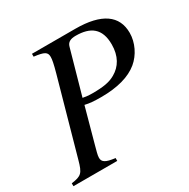

<svg xmlns="http://www.w3.org/2000/svg" viewBox="-150 -789 910 926"><g transform="rotate(-30 305.5 -326.5)"><path d="M146 -653V-637C203 -630 217 -622 217 -595C217 -580 213 -559 200 -512L84 -98C66 -33 57 -24 0 -16V0H244V-16C190 -22 175 -34 175 -57C175 -72 182 -93 189 -120L242 -313C268 -307 290 -305 332 -305C421 -305 491 -324 537 -362C578 -396 605 -451 605 -505C605 -601 534 -653 387 -653ZM320 -592C326 -615 344 -623 372 -623C454 -623 502 -589 502 -500C502 -435 475 -391 431 -366C400 -348 365 -342 303 -342C285 -342 280 -342 251 -347Z"/></g></svg>

Font: STIXGeneral
Style: Italic
Weight: 400
Italic angle: -16.33°
Designer: MicroPress Inc., with final additions and corrections provided by Coen Hoffman, Elsevier (retired)
Version: Version 1.1.0